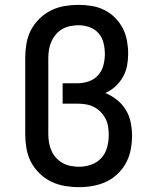

<svg xmlns="http://www.w3.org/2000/svg" viewBox="-20 -763 640 791"><path d="M305 8Q276 8 246.5 3Q217 -2 190.5 -15Q164 -28 142.5 -49Q121 -70 107.5 -96Q94 -122 89 -151.5Q84 -181 84 -210V-525Q84 -554 89 -583.5Q94 -613 107.5 -639Q121 -665 142.5 -686Q164 -707 190 -720Q216 -733 245.5 -738Q275 -743 304 -743Q331 -743 358 -738.5Q385 -734 409.5 -722Q434 -710 453.5 -690.5Q473 -671 485.5 -647Q498 -623 503 -596Q508 -569 508 -542Q508 -517 503.5 -492.5Q499 -468 486.5 -446Q474 -424 455.5 -407Q437 -390 414 -380Q440 -369 462 -351.5Q484 -334 498.5 -310Q513 -286 518.5 -258.5Q524 -231 524 -204Q524 -175 518.5 -146.5Q513 -118 499.5 -92.5Q486 -67 464.5 -46.5Q443 -26 417 -14Q391 -2 362.5 3Q334 8 305 8ZM305 -76Q331 -76 355.5 -84.5Q380 -93 397 -111.5Q414 -130 421 -155Q428 -180 428 -206Q428 -223 425.5 -240.5Q423 -258 415 -273.5Q407 -289 395 -301.5Q383 -314 367.5 -322Q352 -330 334.5 -333Q317 -336 300 -336H238V-420H300Q323 -420 346 -428Q369 -436 384.5 -453.5Q400 -471 406 -494Q412 -517 412 -540Q412 -563 406.5 -586Q401 -609 386 -626Q371 -643 349 -651Q327 -659 304 -659Q287 -659 269.5 -655.5Q252 -652 237 -643.5Q222 -635 210.5 -621.5Q199 -608 192 -592.5Q185 -577 182 -559.5Q179 -542 179 -525V-210Q179 -193 182 -175.5Q185 -158 192 -142Q199 -126 211 -113Q223 -100 238 -91.5Q253 -83 270.5 -79.5Q288 -76 305 -76Z"/></svg>

Font: Iosevka Curly Slab MdEx
Style: Regular
Weight: 500
Width: 7
Monospace: yes
Designer: Belleve Invis
Foundry: Belleve Invis
Version: Version 11.1.0; ttfautohint (v1.8.3)